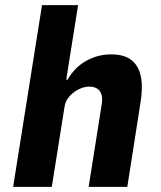

<svg xmlns="http://www.w3.org/2000/svg" viewBox="-20 -725 623 745"><path d="M31 0 143 -705H283L237 -416H242Q271 -465 315.5 -489.5Q360 -514 411 -514Q462 -514 490 -492Q518 -470 526.5 -428Q535 -386 525 -326L474 0H324L373 -310Q379 -341 374 -357.5Q369 -374 356.5 -381.5Q344 -389 326 -389Q306 -389 284.5 -378Q263 -367 248 -349.5Q233 -332 230 -308L181 0Z"/></svg>

Font: Nunito Sans 7pt Condensed ExtraBold
Style: Italic
Weight: 800
Width: 3
Italic angle: -9°
Designer: Vernon Adams
Foundry: Vernon Adams
Version: Version 3.101;gftools[0.9.27]